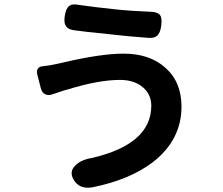

<svg xmlns="http://www.w3.org/2000/svg" viewBox="-20 -809 1020 877"><path d="M316 11Q295 -25 324 -53Q349 -79 398 -87Q671 -150 671 -326Q671 -377 634 -409Q595 -444 528 -444Q430 -444 288 -400Q277 -397 273 -396Q263 -393 240 -385Q228 -381 222 -379Q202 -371 186.5 -378.5Q171 -386 166 -408L160 -431L150 -470Q146 -484 152.5 -494.5Q159 -505 173 -506Q211 -510 249 -519Q257 -521 275 -525Q443 -564 545 -564Q663 -564 735 -500Q809 -435 809 -322Q809 -170 678 -68Q571 13 400 47Q341 56 316 11ZM658 -636Q552 -644 486 -652Q483 -652 478 -653Q365 -664 317 -671Q289 -675 280 -692Q271 -706 276 -737Q281 -769 294 -780Q308 -793 338 -787Q405 -777 510 -766Q576 -759 671 -755Q703 -754 713 -737Q721 -723 716 -688Q711 -658 699 -647Q686 -634 658 -636Z"/></svg>

Font: GenSenRounded2 TW B
Style: Regular
Weight: 700
Version: Version 2.000;PS 2;hotconv 16.6.51;makeotf.lib2.5.65220 DEVE